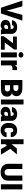

<svg xmlns="http://www.w3.org/2000/svg" viewBox="2762 -3554 800 6367"><g transform="rotate(90 3162.5 -370.0)"><path d="M329.6 -193.4 471.2 -710.9H662.6L423.3 0H235.8L-1.5 -710.9H188.5Z M959.5 0Q950.7 -16.1 943.8 -47.4Q898.4 9.8 816.9 9.8Q742.2 9.8 689.9 -35.4Q637.7 -80.6 637.7 -148.9Q637.7 -234.9 701.2 -278.8Q764.6 -322.8 885.7 -322.8H936.5V-350.6Q936.5 -423.3 873.5 -423.3Q814.9 -423.3 814.9 -365.7H650.4Q650.4 -442.4 715.6 -490.2Q780.8 -538.1 881.8 -538.1Q982.9 -538.1 1041.5 -488.8Q1100.1 -439.5 1101.6 -353.5V-119.6Q1102.5 -46.9 1124 -8.3V0ZM856.4 -107.4Q887.2 -107.4 907.5 -120.6Q927.7 -133.8 936.5 -150.4V-234.9H888.7Q802.7 -234.9 802.7 -157.7Q802.7 -135.3 817.9 -121.3Q833 -107.4 856.4 -107.4Z M1386.7 -127H1627.4V0H1178.7V-91.8L1413.1 -401.4H1189V-528.3H1622.1V-439.5Z M1880.9 0H1715.8V-528.3H1880.9ZM1706.1 -664.6Q1706.1 -699.7 1731.4 -722.2Q1756.8 -744.6 1797.4 -744.6Q1837.9 -744.6 1863.3 -722.2Q1888.7 -699.7 1888.7 -664.6Q1888.7 -629.4 1863.3 -606.9Q1837.9 -584.5 1797.4 -584.5Q1756.8 -584.5 1731.4 -606.9Q1706.1 -629.4 1706.1 -664.6Z M2301.8 -379.4 2247.6 -383.3Q2169.9 -383.3 2147.9 -334.5V0H1983.4V-528.3H2137.7L2143.1 -460.4Q2184.6 -538.1 2258.8 -538.1Q2285.2 -538.1 2304.7 -532.2Z M2632.3 0V-710.9H2887.7Q3024.9 -710.9 3096.4 -660.6Q3168 -610.4 3168 -514.6Q3168 -459.5 3142.6 -420.4Q3117.2 -381.3 3067.9 -362.8Q3123.5 -348.1 3153.3 -308.1Q3183.1 -268.1 3183.1 -210.4Q3183.1 -106 3116.9 -53.5Q3050.8 -1 2920.9 0ZM2803.7 -302.2V-131.8H2916Q2962.4 -131.8 2987.3 -153.1Q3012.2 -174.3 3012.2 -212.9Q3012.2 -301.8 2923.8 -302.2ZM2803.7 -414.6H2893.1Q2949.2 -415 2973.1 -435.1Q2997.1 -455.1 2997.1 -494.1Q2997.1 -539.1 2971.2 -558.8Q2945.3 -578.6 2887.7 -578.6H2803.7Z M3443.4 0H3278.3V-750H3443.4Z M3842.3 0Q3833.5 -16.1 3826.7 -47.4Q3781.2 9.8 3699.7 9.8Q3625 9.8 3572.8 -35.4Q3520.5 -80.6 3520.5 -148.9Q3520.5 -234.9 3584 -278.8Q3647.5 -322.8 3768.6 -322.8H3819.3V-350.6Q3819.3 -423.3 3756.3 -423.3Q3697.8 -423.3 3697.8 -365.7H3533.2Q3533.2 -442.4 3598.4 -490.2Q3663.6 -538.1 3764.6 -538.1Q3865.7 -538.1 3924.3 -488.8Q3982.9 -439.5 3984.4 -353.5V-119.6Q3985.4 -46.9 4006.8 -8.3V0ZM3739.3 -107.4Q3770 -107.4 3790.3 -120.6Q3810.5 -133.8 3819.3 -150.4V-234.9H3771.5Q3685.5 -234.9 3685.5 -157.7Q3685.5 -135.3 3700.7 -121.3Q3715.8 -107.4 3739.3 -107.4Z M4298.8 -117.2Q4333.5 -117.2 4352.5 -136Q4371.6 -154.8 4371.1 -188.5H4525.4Q4525.4 -101.6 4463.1 -45.9Q4400.9 9.8 4302.7 9.8Q4187.5 9.8 4121.1 -62.5Q4054.7 -134.8 4054.7 -262.7V-269.5Q4054.7 -349.6 4084.2 -410.9Q4113.8 -472.2 4169.4 -505.1Q4225.1 -538.1 4301.3 -538.1Q4404.3 -538.1 4464.8 -481Q4525.4 -423.8 4525.4 -326.2H4371.1Q4371.1 -367.2 4351.1 -389.2Q4331.1 -411.1 4297.4 -411.1Q4233.4 -411.1 4222.7 -329.6Q4219.2 -303.7 4219.2 -258.3Q4219.2 -178.7 4238.3 -147.9Q4257.3 -117.2 4298.8 -117.2Z M4807.1 -196.8 4760.7 -150.4V0H4596.2V-750.5H4760.7V-352.1L4777.3 -374L4901.4 -528.3H5098.6L4913.6 -311L5110.8 0H4922.4Z M5970.7 -710.9V-245.6Q5970.7 -166.5 5937 -108.6Q5903.3 -50.8 5840.3 -20.5Q5777.3 9.8 5691.4 9.8Q5561.5 9.8 5486.8 -57.6Q5412.1 -125 5410.6 -242.2V-710.9H5583V-238.8Q5585.9 -122.1 5691.4 -122.1Q5744.6 -122.1 5772 -151.4Q5799.3 -180.7 5799.3 -246.6V-710.9Z M6260.3 0H6089.4V-710.9H6260.3Z"/></g></svg>

Font: Vazir Black UI
Style: Black-UI
Weight: 900
Designer: Saber Rastikerdar
Foundry: Saber Rastikerdar
Version: Version 30.1.0